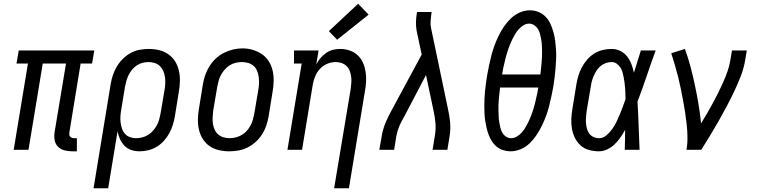

<svg xmlns="http://www.w3.org/2000/svg" viewBox="-20 -799 4040 1024"><path d="M364 8Q343 8 323 2.5Q303 -3 289 -17Q275 -31 271.5 -51.5Q268 -72 271 -93L332 -460H208L132 0H53L129 -460H68L80 -530H483L471 -460H410L350 -93Q349 -87 349.5 -81Q350 -75 354 -70.5Q358 -66 363.5 -64Q369 -62 375 -62H390V8Z M479 205 570 -349Q574 -374 582 -398Q590 -422 603 -444Q616 -466 635 -485Q654 -504 677 -516.5Q700 -529 724.5 -533.5Q749 -538 774 -538Q802 -538 829 -531.5Q856 -525 878 -509.5Q900 -494 914 -471.5Q928 -449 934 -422.5Q940 -396 939.5 -367.5Q939 -339 934 -311L913 -181Q909 -157 902 -134Q895 -111 883.5 -89.5Q872 -68 855 -49Q838 -30 817 -17Q796 -4 772 2Q748 8 725 8Q702 8 680.5 1Q659 -6 644 -21.5Q629 -37 620 -57Q611 -77 607 -99L557 205ZM705 -62Q721 -62 737.5 -66Q754 -70 769 -79Q784 -88 795.5 -101Q807 -114 815.5 -129Q824 -144 828.5 -160Q833 -176 836 -192L858 -322Q861 -339 861.5 -356.5Q862 -374 859.5 -390Q857 -406 850.5 -421Q844 -436 832.5 -447Q821 -458 805 -463Q789 -468 772 -468Q757 -468 740.5 -464Q724 -460 710 -450.5Q696 -441 685 -428Q674 -415 666.5 -400Q659 -385 654.5 -369.5Q650 -354 647 -338L627 -217Q624 -200 622.5 -182Q621 -164 623 -147.5Q625 -131 630 -115Q635 -99 645.5 -86.5Q656 -74 672 -68Q688 -62 705 -62Z M1202 8Q1174 8 1146.5 1.5Q1119 -5 1097.5 -20Q1076 -35 1061.5 -58Q1047 -81 1041 -107.5Q1035 -134 1035.5 -162.5Q1036 -191 1041 -219L1062 -349Q1066 -374 1074.5 -398.5Q1083 -423 1097 -445.5Q1111 -468 1130.5 -486.5Q1150 -505 1174 -517Q1198 -529 1223 -535Q1248 -541 1273 -541Q1302 -541 1328.5 -533Q1355 -525 1377 -510Q1399 -495 1413.5 -472Q1428 -449 1434 -422.5Q1440 -396 1439.5 -367.5Q1439 -339 1434 -311L1413 -181Q1409 -156 1401 -131.5Q1393 -107 1379 -84.5Q1365 -62 1345 -43.5Q1325 -25 1301.5 -13Q1278 -1 1252.5 3.5Q1227 8 1202 8ZM1204 -62Q1220 -62 1236.5 -66Q1253 -70 1268 -78.5Q1283 -87 1295 -100Q1307 -113 1315.5 -128.5Q1324 -144 1328.5 -160Q1333 -176 1336 -192L1358 -322Q1361 -339 1361.5 -356.5Q1362 -374 1359.5 -390.5Q1357 -407 1350.5 -422.5Q1344 -438 1331.5 -448.5Q1319 -459 1303 -463.5Q1287 -468 1269 -468Q1253 -468 1236.5 -464Q1220 -460 1205.5 -451Q1191 -442 1179.5 -429Q1168 -416 1159.5 -401Q1151 -386 1146.5 -370Q1142 -354 1139 -338L1117 -208Q1115 -191 1114 -173.5Q1113 -156 1115.5 -139.5Q1118 -123 1124.5 -108Q1131 -93 1143 -82.5Q1155 -72 1171 -67Q1187 -62 1204 -62Z M1762 205 1850 -322Q1852 -339 1853.5 -356Q1855 -373 1853 -389Q1851 -405 1845.5 -420Q1840 -435 1829 -446Q1818 -457 1803 -462.5Q1788 -468 1771 -468Q1748 -468 1725.5 -459Q1703 -450 1686.5 -432Q1670 -414 1661 -392Q1652 -370 1648 -347L1591 0H1513L1589 -460H1548V-530H1679L1667 -456Q1676 -474 1689.5 -489.5Q1703 -505 1720 -517Q1737 -529 1756.5 -533.5Q1776 -538 1795 -538Q1821 -538 1845.5 -529.5Q1870 -521 1888 -504Q1906 -487 1916 -464Q1926 -441 1930 -415.5Q1934 -390 1932.5 -363.5Q1931 -337 1926 -311L1841 205ZM1778 -587 1734 -633 1890 -779 1946 -721Z M2003 0 2016 -74Q2022 -111 2037.5 -147.5Q2053 -184 2073 -219L2229 -508L2202 -635Q2198 -657 2198.5 -680.5Q2199 -704 2203 -728L2204 -735H2282L2281 -728Q2278 -708 2276.5 -688Q2275 -668 2279 -649L2369 -219Q2377 -184 2380.5 -147.5Q2384 -111 2378 -74L2366 0H2287L2299 -74Q2305 -107 2302.5 -140Q2300 -173 2293 -205L2252 -399L2141 -187Q2140 -185 2139 -183Q2138 -181 2137 -179L2136 -178Q2121 -153 2110 -127Q2099 -101 2094 -74L2082 0Z M2703 8Q2683 8 2664 2Q2645 -4 2630 -16Q2615 -28 2604.5 -44Q2594 -60 2587 -78Q2580 -96 2575.5 -115Q2571 -134 2568 -153.5Q2565 -173 2564 -193Q2563 -213 2563 -233.5Q2563 -254 2564 -274.5Q2565 -295 2567 -315.5Q2569 -336 2572 -356.5Q2575 -377 2578 -397Q2583 -424 2588.5 -451Q2594 -478 2601 -504.5Q2608 -531 2617.5 -557Q2627 -583 2639.5 -608.5Q2652 -634 2668 -657.5Q2684 -681 2705 -701Q2726 -721 2752.5 -732.5Q2779 -744 2806 -744Q2831 -744 2852.5 -735Q2874 -726 2890 -709.5Q2906 -693 2915.5 -672Q2925 -651 2931.5 -628Q2938 -605 2941 -581.5Q2944 -558 2945.5 -534Q2947 -510 2946 -485Q2945 -460 2943 -435.5Q2941 -411 2938 -386.5Q2935 -362 2931 -337Q2926 -311 2920.5 -284Q2915 -257 2908 -230.5Q2901 -204 2891.5 -178.5Q2882 -153 2869.5 -127.5Q2857 -102 2841 -78Q2825 -54 2804 -34Q2783 -14 2756.5 -3Q2730 8 2703 8ZM2658 -402H2862Q2864 -418 2865.5 -433.5Q2867 -449 2868.5 -464.5Q2870 -480 2870.5 -495.5Q2871 -511 2871 -526.5Q2871 -542 2870 -557.5Q2869 -573 2866.5 -587.5Q2864 -602 2860.5 -616.5Q2857 -631 2849.5 -643.5Q2842 -656 2829.5 -664.5Q2817 -673 2802 -673Q2786 -673 2771.5 -664Q2757 -655 2746 -642.5Q2735 -630 2726.5 -615.5Q2718 -601 2711 -586.5Q2704 -572 2698 -556.5Q2692 -541 2687 -526Q2682 -511 2678 -495.5Q2674 -480 2670.5 -464.5Q2667 -449 2663.5 -433.5Q2660 -418 2658 -402ZM2706 -62Q2722 -62 2737 -71Q2752 -80 2763 -92.5Q2774 -105 2782.5 -119.5Q2791 -134 2798 -148.5Q2805 -163 2811 -178Q2817 -193 2822 -208.5Q2827 -224 2831 -239.5Q2835 -255 2838.5 -270.5Q2842 -286 2845.5 -301.5Q2849 -317 2851 -332H2647Q2645 -317 2643.5 -301.5Q2642 -286 2640.5 -270.5Q2639 -255 2638.5 -239.5Q2638 -224 2638.5 -208.5Q2639 -193 2639.5 -178Q2640 -163 2642.5 -148Q2645 -133 2648.5 -118.5Q2652 -104 2659 -91.5Q2666 -79 2678.5 -70.5Q2691 -62 2706 -62Z M3175 8Q3148 8 3122 1Q3096 -6 3077 -23Q3058 -40 3046.5 -63Q3035 -86 3030.5 -111.5Q3026 -137 3027 -164.5Q3028 -192 3033 -219L3054 -349Q3058 -373 3065 -396Q3072 -419 3083.5 -440.5Q3095 -462 3112 -481.5Q3129 -501 3150 -514Q3171 -527 3195 -532.5Q3219 -538 3243 -538Q3267 -538 3289 -527Q3311 -516 3325 -497.5Q3339 -479 3347.5 -457Q3356 -435 3361 -411Q3370 -441 3379.5 -470.5Q3389 -500 3398 -530H3477Q3452 -462 3429 -393.5Q3406 -325 3380 -257Q3384 -193 3386 -128.5Q3388 -64 3391 0H3312Q3313 -27 3313.5 -53.5Q3314 -80 3314 -107Q3303 -86 3289 -66Q3275 -46 3258 -29.5Q3241 -13 3219 -2.5Q3197 8 3175 8ZM3175 -62Q3196 -62 3214 -77Q3232 -92 3245 -110.5Q3258 -129 3267.5 -148.5Q3277 -168 3285.5 -188.5Q3294 -209 3301.5 -229Q3309 -249 3316 -270Q3316 -285 3315.5 -299.5Q3315 -314 3314 -328.5Q3313 -343 3311 -357.5Q3309 -372 3306.5 -386Q3304 -400 3300 -414Q3296 -428 3288.5 -439.5Q3281 -451 3269 -459.5Q3257 -468 3243 -468Q3227 -468 3212 -463Q3197 -458 3184.5 -448Q3172 -438 3163 -424.5Q3154 -411 3147.5 -396.5Q3141 -382 3137 -367.5Q3133 -353 3131 -338L3109 -208Q3107 -192 3105.5 -176Q3104 -160 3105 -144.5Q3106 -129 3110 -114Q3114 -99 3122.5 -87Q3131 -75 3145 -68.5Q3159 -62 3175 -62Z M3641 0Q3647 -33 3646.5 -67Q3646 -101 3642.5 -134Q3639 -167 3634 -199.5Q3629 -232 3623 -264Q3617 -296 3610.5 -328Q3604 -360 3596 -391.5Q3588 -423 3579 -453.5Q3570 -484 3560 -515L3633 -538Q3650 -491 3663 -442Q3676 -393 3686.5 -343Q3697 -293 3705.5 -242.5Q3714 -192 3719 -141Q3736 -168 3751.5 -195Q3767 -222 3782 -249.5Q3797 -277 3811 -305Q3825 -333 3837.5 -361.5Q3850 -390 3860 -418.5Q3870 -447 3875 -477L3884 -530H3963L3954 -477Q3947 -435 3931 -393.5Q3915 -352 3896 -312Q3877 -272 3856 -232.5Q3835 -193 3813 -154Q3791 -115 3767.5 -76.5Q3744 -38 3720 0Z"/></svg>

Font: Iosevka Curly Slab Oblique
Style: Regular
Weight: 400
Italic angle: -9°
Monospace: yes
Designer: Belleve Invis
Foundry: Belleve Invis
Version: Version 11.1.0; ttfautohint (v1.8.3)